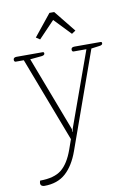

<svg xmlns="http://www.w3.org/2000/svg" viewBox="-98 -750 707 1033"><g transform="rotate(-10 255.0 -233.0)"><path d="M152 -571 247 -689H273L368 -571L347 -557L260 -648L173 -557ZM38 205Q38 199 41 191Q118 191 158 159Q198 127 224 54L243 0L67 -462H23Q19 -462 16.5 -465Q14 -468 14 -473Q14 -487 32 -487H175Q182 -487 182 -479Q182 -469 165 -467L102 -461L256 -56Q258 -51 258 -45.5Q258 -40 258 -38H261Q261 -40 261 -45.5Q261 -51 263 -56L409 -462H339Q335 -462 332.5 -465Q330 -468 330 -473Q330 -487 348 -487H491Q498 -487 498 -479Q498 -469 481 -467L436 -461L248 66Q221 142 176 182.5Q131 223 59 223Q50 223 44 218.5Q38 214 38 205Z"/></g></svg>

Font: Maitree ExtraLight
Style: Regular
Weight: 275
Designer: CadsonDemak Team
Foundry: CadsonDemak
Version: Version 1.003